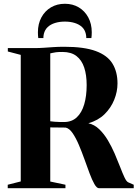

<svg xmlns="http://www.w3.org/2000/svg" viewBox="-20 -998 729 1018"><path d="M21 0V-18.5L90 -36V-707L21.5 -725V-743H161Q189.5 -743 213.2 -744.8Q237 -746.5 262.5 -748.2Q288 -750 321 -750Q426.5 -750 488 -727.2Q549.5 -704.5 576.2 -661Q603 -617.5 603 -555.5Q603 -512 585.5 -468.8Q568 -425.5 534 -392.2Q500 -359 448.5 -344.5Q480.5 -337.5 506 -313Q531.5 -288.5 551.8 -254.5Q572 -220.5 588 -183.5Q604 -146.5 616.8 -113.2Q629.5 -80 639.8 -58Q650 -36 659.5 -31.5L689 -18.5V0H505Q493 0 480.5 -22Q468 -44 455 -78.8Q442 -113.5 427.8 -153.5Q413.5 -193.5 398 -230Q382.5 -266.5 365.2 -291.8Q348 -317 328.5 -321.5Q318.5 -321.5 307.8 -321.8Q297 -322 286.5 -322Q276 -322 265.8 -322.2Q255.5 -322.5 246.5 -322.5V-35.5L327 -18.5V0ZM319 -351Q360.5 -351 387 -375.8Q413.5 -400.5 426.5 -444.8Q439.5 -489 439.5 -547Q439.5 -600.5 426.5 -639.8Q413.5 -679 385.5 -700.8Q357.5 -722.5 311.5 -722.5Q289 -722.5 277.2 -721Q265.5 -719.5 259.5 -717.8Q253.5 -716 246.5 -715V-355Q256.5 -353.5 270.2 -352.5Q284 -351.5 297.2 -351.2Q310.5 -351 319 -351ZM324 -978Q365.5 -978 397.5 -959Q429.5 -940 448 -905.8Q466.5 -871.5 466.5 -827Q466.5 -817 466 -810.5Q465.5 -804 464.5 -796H437.5Q437.5 -801 437 -806.8Q436.5 -812.5 435 -818.5Q430 -840.5 414.8 -854.8Q399.5 -869 376.2 -876.2Q353 -883.5 324 -883.5Q295 -883.5 271.8 -876.2Q248.5 -869 233.2 -854.8Q218 -840.5 212.5 -818.5Q211 -812.5 210.5 -806.8Q210 -801 210 -796H183Q182 -804 181.5 -810.5Q181 -817 181 -827Q181 -871.5 199.5 -905.8Q218 -940 250.2 -959Q282.5 -978 324 -978Z"/></svg>

Font: Merriweather 144pt
Style: Bold
Weight: 700
Version: Version 2.100